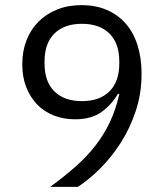

<svg xmlns="http://www.w3.org/2000/svg" viewBox="-20 -730 640 750"><path d="M533 -442Q533 -364 510 -295.5Q487 -227 450.5 -170.5Q414 -114 370 -70.5Q326 -27 284 0H176Q232 -41 276 -80Q320 -119 353 -161.5Q386 -204 409 -252.5Q432 -301 446 -362L441 -364Q416 -321 376.5 -292.5Q337 -264 273 -264Q228 -264 190 -279Q152 -294 125 -322Q98 -350 82.5 -389.5Q67 -429 67 -479Q67 -530 83.5 -572.5Q100 -615 130.5 -645.5Q161 -676 203.5 -693Q246 -710 299 -710Q353 -710 396.5 -691.5Q440 -673 470.5 -638.5Q501 -604 517 -554Q533 -504 533 -442ZM300 -335Q369 -335 407.5 -373Q446 -411 446 -482V-490Q446 -561 407.5 -599Q369 -637 300 -637Q231 -637 192.5 -599Q154 -561 154 -490V-482Q154 -411 192.5 -373Q231 -335 300 -335Z"/></svg>

Font: IBM Plex Sans Thai
Style: Regular
Weight: 400
Designer: Mike Abbink, Paul van der Laan, Pieter van Rosmalen, Ben Mitchell, Mark Frömberg
Foundry: Bold Monday
Version: Version 1.2